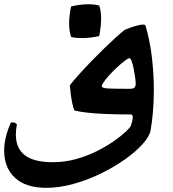

<svg xmlns="http://www.w3.org/2000/svg" viewBox="-60 -550 828 921"><path d="M591 -148Q591 -160 588 -180.5Q585 -201 581 -221.5Q577 -242 571.5 -256.5Q566 -271 561 -271Q555 -271 538.5 -258.5Q522 -246 501.5 -227Q481 -208 462 -187Q443 -166 433 -149Q428 -141 428 -137Q428 -127 459.5 -125.5Q491 -124 562 -124Q580 -124 585.5 -130.5Q591 -137 591 -148ZM662 77Q656 106 623 142.5Q590 179 538 215.5Q486 252 422.5 283Q359 314 291.5 332.5Q224 351 161 351Q64 351 12 303Q-40 255 -40 172Q-40 110 -8 38Q-4 37 1 37Q14 37 21 47Q16 73 16 95Q16 161 59 194.5Q102 228 194 228Q251 228 305 213Q359 198 405.5 174.5Q452 151 487.5 126Q523 101 544 81Q565 61 568 52Q577 26 577 13Q577 -1 567 -1Q491 -1 440 -3.5Q389 -6 355.5 -10Q322 -14 297 -20Q291 -34 286.5 -56Q282 -78 279 -101.5Q276 -125 275 -141Q292 -163 319.5 -193.5Q347 -224 379 -257Q411 -290 442.5 -320.5Q474 -351 499.5 -374Q525 -397 539 -407Q562 -417 587 -424.5Q612 -432 626 -432Q637 -432 638 -427Q660 -352 669 -272Q678 -192 678 -119Q678 -62 673.5 -11.5Q669 39 662 77ZM281 -373Q272 -400 271.5 -434.5Q271 -469 281 -519Q323 -529 359.5 -529.5Q396 -530 416 -523Q434 -473 416 -377Q376 -368 337.5 -367.5Q299 -367 281 -373Z"/></svg>

Font: Ruwudu SemiBold
Style: Regular
Weight: 600
Designer: Becca Hirsbrunner Spalinger
Foundry: SIL International
Version: Version 3.000